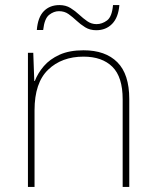

<svg xmlns="http://www.w3.org/2000/svg" viewBox="-20 -736 613 756"><path d="M309 -538Q395 -538 442 -491Q489 -444 489 -346V0H463V-345Q463 -433 422.5 -473Q382 -513 309 -513Q223 -513 169.5 -461.5Q116 -410 116 -302V0H90V-528H111L115 -417H117Q129 -448 152.5 -475.5Q176 -503 214.5 -520.5Q253 -538 309 -538ZM125 -618Q129 -668 152.5 -692Q176 -716 214 -716Q239 -716 257.5 -704.5Q276 -693 291.5 -678.5Q307 -664 323.5 -652.5Q340 -641 360 -641Q382 -641 401.5 -655.5Q421 -670 425 -716H450Q446 -667 421.5 -642Q397 -617 359 -617Q334 -617 315.5 -628.5Q297 -640 281.5 -654.5Q266 -669 250 -680.5Q234 -692 212 -692Q192 -692 173.5 -677.5Q155 -663 150 -618Z"/></svg>

Font: Noto Sans Thin
Style: Regular
Weight: 100
Designer: Monotype Design Team
Foundry: Monotype Imaging Inc.
Version: Version 2.007